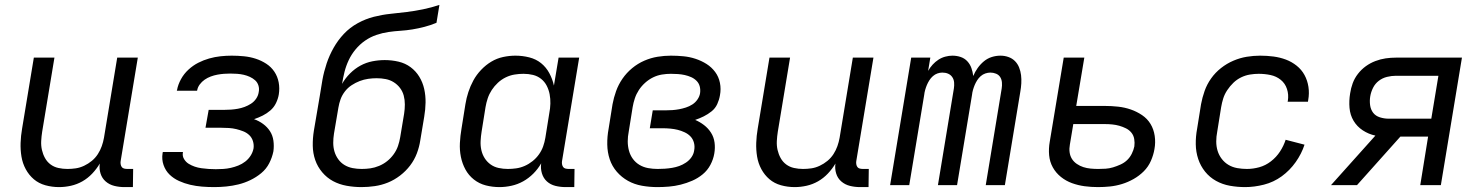

<svg xmlns="http://www.w3.org/2000/svg" viewBox="-20 -755 6040 783"><path d="M221 8Q192 8 165 0.5Q138 -7 118 -24Q98 -41 85 -65Q72 -89 67.5 -116.5Q63 -144 64 -172.5Q65 -201 70 -230L118 -520H202L152 -218Q149 -199 148 -180Q147 -161 151 -143.5Q155 -126 163.5 -110.5Q172 -95 186 -84.5Q200 -74 218 -70Q236 -66 255 -66Q272 -66 289 -68.5Q306 -71 323 -79Q340 -87 354.5 -99Q369 -111 379 -126.5Q389 -142 395 -159Q401 -176 404 -193L458 -520H542L472 -98Q471 -92 472 -85.5Q473 -79 476.5 -74Q480 -69 486.5 -67.5Q493 -66 500 -66H523L522 8H487Q466 8 446 3Q426 -2 411 -15Q396 -28 390 -47.5Q384 -67 387 -88Q374 -66 356 -47Q338 -28 316 -15.5Q294 -3 269.5 2.5Q245 8 221 8Z M854 8Q828 8 803.5 6Q779 4 755.5 -1.5Q732 -7 710 -17Q688 -27 671.5 -43Q655 -59 647 -82Q639 -105 643 -130L644 -135H726V-134Q723 -119 730.5 -106.5Q738 -94 749.5 -87Q761 -80 774 -75.5Q787 -71 801.5 -69Q816 -67 830.5 -66Q845 -65 860 -65Q875 -65 890.5 -66Q906 -67 921.5 -70.5Q937 -74 952 -80Q967 -86 980 -96Q993 -106 1002 -120Q1011 -134 1014 -150Q1016 -165 1011.5 -179.5Q1007 -194 996.5 -204Q986 -214 972 -219.5Q958 -225 943.5 -228.5Q929 -232 913.5 -233Q898 -234 882 -234H818L831 -307H895Q909 -307 922.5 -308Q936 -309 950 -311.5Q964 -314 977.5 -319Q991 -324 1003.5 -332Q1016 -340 1024.5 -352.5Q1033 -365 1035 -379Q1038 -393 1034 -406Q1030 -419 1020.5 -427.5Q1011 -436 999 -441.5Q987 -447 974 -450Q961 -453 947 -454Q933 -455 919 -455Q906 -455 893 -454Q880 -453 866.5 -450.5Q853 -448 839.5 -443Q826 -438 814.5 -430Q803 -422 794.5 -410.5Q786 -399 784 -386L783 -385H701L702 -388Q706 -410 718 -432Q730 -454 748.5 -471Q767 -488 788.5 -499Q810 -510 833 -516.5Q856 -523 879 -525.5Q902 -528 925 -528Q950 -528 975 -525.5Q1000 -523 1023 -515.5Q1046 -508 1066 -495Q1086 -482 1099 -462.5Q1112 -443 1116.5 -419Q1121 -395 1117 -370Q1114 -352 1105.5 -334.5Q1097 -317 1082.5 -304.5Q1068 -292 1051 -283.5Q1034 -275 1016 -269Q1036 -262 1053 -249.5Q1070 -237 1081 -220Q1092 -203 1095 -181.5Q1098 -160 1095 -138Q1090 -113 1078 -89.5Q1066 -66 1045.5 -49Q1025 -32 1001 -20.5Q977 -9 952.5 -3Q928 3 903 5.5Q878 8 854 8Z M1454 8Q1423 8 1393 2.5Q1363 -3 1338 -16.5Q1313 -30 1294 -52.5Q1275 -75 1265.5 -102.5Q1256 -130 1255.5 -160.5Q1255 -191 1260 -222L1284 -363Q1289 -397 1295 -430Q1301 -463 1312 -496Q1323 -529 1340.5 -560Q1358 -591 1382.5 -617Q1407 -643 1439 -660.5Q1471 -678 1504.5 -686.5Q1538 -695 1571.5 -698.5Q1605 -702 1638 -706Q1671 -710 1705 -717Q1739 -724 1772 -735L1760 -662Q1736 -652 1711 -645.5Q1686 -639 1661.5 -635Q1637 -631 1613 -629.5Q1589 -628 1564.5 -624.5Q1540 -621 1515 -612.5Q1490 -604 1468.5 -589Q1447 -574 1430 -553.5Q1413 -533 1402 -509.5Q1391 -486 1385 -462Q1379 -438 1375 -413Q1388 -436 1407.5 -455.5Q1427 -475 1450 -487.5Q1473 -500 1498.5 -505Q1524 -510 1549 -510Q1578 -510 1605.5 -503.5Q1633 -497 1654.5 -481Q1676 -465 1690 -442Q1704 -419 1710 -392Q1716 -365 1715.5 -336.5Q1715 -308 1710 -279L1694 -183Q1690 -156 1680 -129.5Q1670 -103 1652.5 -80Q1635 -57 1611.5 -39Q1588 -21 1562 -10.5Q1536 0 1508.5 4Q1481 8 1454 8ZM1455 -66Q1473 -66 1490.5 -68.5Q1508 -71 1526 -78.5Q1544 -86 1559 -98Q1574 -110 1585.5 -126Q1597 -142 1603 -159.5Q1609 -177 1612 -195L1628 -291Q1631 -310 1631 -329Q1631 -348 1626.5 -365Q1622 -382 1611.5 -396Q1601 -410 1586 -419.5Q1571 -429 1553 -432.5Q1535 -436 1516 -436Q1499 -436 1481.5 -433.5Q1464 -431 1447 -424.5Q1430 -418 1414 -407.5Q1398 -397 1386.5 -382Q1375 -367 1369 -350.5Q1363 -334 1360 -316L1342 -210Q1339 -191 1339 -172.5Q1339 -154 1344 -137Q1349 -120 1359.5 -105.5Q1370 -91 1385 -82Q1400 -73 1418 -69.5Q1436 -66 1455 -66Z M2017 8Q1988 8 1961 1Q1934 -6 1912.5 -23Q1891 -40 1878 -64Q1865 -88 1859.5 -115.5Q1854 -143 1855.5 -172Q1857 -201 1862 -230L1878 -330Q1882 -355 1890 -379.5Q1898 -404 1910.5 -427Q1923 -450 1942 -470Q1961 -490 1983.5 -503.5Q2006 -517 2031.5 -522.5Q2057 -528 2082 -528Q2111 -528 2138.5 -521Q2166 -514 2186.5 -497.5Q2207 -481 2220 -457Q2233 -433 2239 -406L2258 -520H2342L2272 -98Q2271 -92 2272 -85.5Q2273 -79 2276.5 -74Q2280 -69 2286.5 -67.5Q2293 -66 2300 -66H2323L2322 8H2287Q2265 8 2245 3Q2225 -2 2210.5 -15Q2196 -28 2190 -48Q2184 -68 2187 -89Q2174 -66 2155 -47Q2136 -28 2113.5 -15.5Q2091 -3 2066 2.5Q2041 8 2017 8ZM2051 -66Q2068 -66 2085.5 -68.5Q2103 -71 2120 -78.5Q2137 -86 2152 -98Q2167 -110 2178 -125.5Q2189 -141 2195 -158Q2201 -175 2204 -193L2220 -293Q2224 -313 2224.5 -332.5Q2225 -352 2221.5 -370.5Q2218 -389 2209.5 -405.5Q2201 -422 2186.5 -433.5Q2172 -445 2153.5 -449.5Q2135 -454 2115 -454Q2097 -454 2078.5 -451Q2060 -448 2042.5 -439.5Q2025 -431 2010.5 -417.5Q1996 -404 1985.5 -388Q1975 -372 1969 -354Q1963 -336 1960 -318L1944 -218Q1941 -199 1940 -180Q1939 -161 1943 -143Q1947 -125 1956.5 -110Q1966 -95 1980.5 -84.5Q1995 -74 2013.5 -70Q2032 -66 2051 -66Z M2661 8Q2629 8 2598 2.5Q2567 -3 2541 -17.5Q2515 -32 2495.5 -54.5Q2476 -77 2466.5 -105.5Q2457 -134 2456.5 -166Q2456 -198 2462 -230L2478 -330Q2483 -357 2492.5 -383.5Q2502 -410 2518.5 -434Q2535 -458 2558 -477Q2581 -496 2607.5 -507.5Q2634 -519 2661.5 -523.5Q2689 -528 2716 -528Q2742 -528 2767.5 -525.5Q2793 -523 2817 -515Q2841 -507 2861.5 -494Q2882 -481 2896.5 -461.5Q2911 -442 2916 -417Q2921 -392 2916 -366Q2913 -348 2905 -330.5Q2897 -313 2882 -301Q2867 -289 2850 -280.5Q2833 -272 2815 -266Q2834 -258 2851 -245Q2868 -232 2879.5 -214Q2891 -196 2894 -174Q2897 -152 2893 -129Q2889 -105 2877 -82.5Q2865 -60 2845.5 -44Q2826 -28 2803 -18Q2780 -8 2756 -2Q2732 4 2708 6Q2684 8 2661 8ZM2662 -66Q2676 -66 2691 -67Q2706 -68 2721 -70.5Q2736 -73 2750 -78Q2764 -83 2777.5 -92Q2791 -101 2800 -114Q2809 -127 2811 -142Q2814 -158 2810 -173Q2806 -188 2796 -198.5Q2786 -209 2772 -215.5Q2758 -222 2744 -225.5Q2730 -229 2714 -230.5Q2698 -232 2682 -232H2630L2642 -305H2694Q2708 -305 2722 -306Q2736 -307 2749.5 -309.5Q2763 -312 2777 -316.5Q2791 -321 2803.5 -329Q2816 -337 2824.5 -349.5Q2833 -362 2835 -375Q2837 -390 2833.5 -403Q2830 -416 2820.5 -425.5Q2811 -435 2798.5 -440.5Q2786 -446 2772.5 -449Q2759 -452 2744.5 -453Q2730 -454 2716 -454Q2698 -454 2679.5 -451Q2661 -448 2643.5 -439.5Q2626 -431 2611 -417.5Q2596 -404 2585.5 -388Q2575 -372 2569 -354Q2563 -336 2560 -318L2544 -218Q2540 -198 2540 -178.5Q2540 -159 2545 -140.5Q2550 -122 2561 -107Q2572 -92 2588 -82.5Q2604 -73 2623 -69.5Q2642 -66 2662 -66Z M3221 8Q3192 8 3165 0.5Q3138 -7 3118 -24Q3098 -41 3085 -65Q3072 -89 3067.5 -116.5Q3063 -144 3064 -172.5Q3065 -201 3070 -230L3118 -520H3202L3152 -218Q3149 -199 3148 -180Q3147 -161 3151 -143.5Q3155 -126 3163.5 -110.5Q3172 -95 3186 -84.5Q3200 -74 3218 -70Q3236 -66 3255 -66Q3272 -66 3289 -68.5Q3306 -71 3323 -79Q3340 -87 3354.5 -99Q3369 -111 3379 -126.5Q3389 -142 3395 -159Q3401 -176 3404 -193L3458 -520H3542L3472 -98Q3471 -92 3472 -85.5Q3473 -79 3476.5 -74Q3480 -69 3486.5 -67.5Q3493 -66 3500 -66H3523L3522 8H3487Q3466 8 3446 3Q3426 -2 3411 -15Q3396 -28 3390 -47.5Q3384 -67 3387 -88Q3374 -66 3356 -47Q3338 -28 3316 -15.5Q3294 -3 3269.5 2.5Q3245 8 3221 8Z M3610 0 3696 -520H3774L3765 -466Q3773 -480 3783.5 -491.5Q3794 -503 3807 -511.5Q3820 -520 3835 -524Q3850 -528 3864 -528Q3882 -528 3898 -522.5Q3914 -517 3925 -505Q3936 -493 3941.5 -477.5Q3947 -462 3949 -445Q3956 -462 3967 -477.5Q3978 -493 3992.5 -505Q4007 -517 4024.5 -522.5Q4042 -528 4060 -528Q4077 -528 4092.5 -522.5Q4108 -517 4119 -506Q4130 -495 4136 -480Q4142 -465 4144 -448.5Q4146 -432 4145 -415Q4144 -398 4141 -381L4078 0H4000L4065 -394Q4067 -406 4066 -418.5Q4065 -431 4059 -440.5Q4053 -450 4042 -454.5Q4031 -459 4019 -459Q4009 -459 3998.5 -455.5Q3988 -452 3979.5 -444.5Q3971 -437 3965 -427.5Q3959 -418 3955 -408.5Q3951 -399 3948 -388.5Q3945 -378 3944 -368L3883 0H3805L3870 -394Q3872 -406 3871 -418.5Q3870 -431 3863.5 -440.5Q3857 -450 3846.5 -454.5Q3836 -459 3823 -459Q3813 -459 3803 -455.5Q3793 -452 3784.5 -444.5Q3776 -437 3770 -427.5Q3764 -418 3760 -408.5Q3756 -399 3753 -388.5Q3750 -378 3749 -368L3688 0Z M4458 8Q4430 8 4403.5 4.5Q4377 1 4352 -8Q4327 -17 4306.5 -33.5Q4286 -50 4273.5 -72.5Q4261 -95 4258.5 -122Q4256 -149 4261 -177L4318 -520H4402L4369 -323H4485Q4513 -323 4540 -320Q4567 -317 4591.5 -308.5Q4616 -300 4637.5 -285.5Q4659 -271 4672 -249.5Q4685 -228 4689 -201Q4693 -174 4688 -147Q4684 -123 4673.5 -99Q4663 -75 4644.5 -56.5Q4626 -38 4603 -25Q4580 -12 4555.5 -4.5Q4531 3 4506.5 5.5Q4482 8 4458 8ZM4459 -66Q4474 -66 4489 -67Q4504 -68 4519 -72.5Q4534 -77 4549.5 -84Q4565 -91 4576.5 -102Q4588 -113 4595.5 -128Q4603 -143 4606 -158Q4608 -173 4605.5 -188Q4603 -203 4594 -214Q4585 -225 4572 -231.5Q4559 -238 4545 -242Q4531 -246 4516 -247.5Q4501 -249 4486 -249H4357L4343 -165Q4340 -149 4342 -134Q4344 -119 4351.5 -107Q4359 -95 4371.5 -86.5Q4384 -78 4398 -73.5Q4412 -69 4427.5 -67.5Q4443 -66 4459 -66Z M5058 8Q5026 8 4995.5 2.5Q4965 -3 4939 -17.5Q4913 -32 4894.5 -55Q4876 -78 4866.5 -106.5Q4857 -135 4856.5 -166.5Q4856 -198 4862 -230L4878 -330Q4883 -357 4892.5 -384Q4902 -411 4919 -435Q4936 -459 4959.5 -477.5Q4983 -496 5010 -507.5Q5037 -519 5064.5 -523.5Q5092 -528 5119 -528Q5147 -528 5173.5 -524.5Q5200 -521 5224 -512Q5248 -503 5268 -487Q5288 -471 5300 -449Q5312 -427 5316 -400.5Q5320 -374 5315 -347L5314 -340H5231L5232 -344Q5236 -369 5228.5 -392Q5221 -415 5203 -429.5Q5185 -444 5161.5 -449Q5138 -454 5113 -454Q5096 -454 5077.5 -451Q5059 -448 5041.5 -439.5Q5024 -431 5010 -417.5Q4996 -404 4985 -387.5Q4974 -371 4968.5 -353.5Q4963 -336 4960 -318L4944 -218Q4940 -198 4940 -178Q4940 -158 4945.5 -140Q4951 -122 4962.5 -107Q4974 -92 4990 -82.5Q5006 -73 5025.5 -69.5Q5045 -66 5065 -66Q5090 -66 5115.5 -73Q5141 -80 5163 -97Q5185 -114 5200 -137Q5215 -160 5223 -185L5300 -165Q5288 -128 5264 -94Q5240 -60 5207 -36Q5174 -12 5134.5 -2Q5095 8 5058 8Z M5514 0H5408L5589 -202Q5561 -208 5537.5 -223.5Q5514 -239 5500 -262.5Q5486 -286 5483.5 -315Q5481 -344 5486 -374Q5489 -395 5496.5 -415.5Q5504 -436 5518 -454Q5532 -472 5550 -485Q5568 -498 5589 -506Q5610 -514 5631 -517Q5652 -520 5673 -520H5942L5856 0H5772L5804 -198H5691ZM5817 -271 5846 -446H5673Q5655 -446 5636.5 -441.5Q5618 -437 5603 -425.5Q5588 -414 5579.5 -397Q5571 -380 5568 -362Q5565 -344 5567.5 -326Q5570 -308 5580 -295Q5590 -282 5607.5 -276.5Q5625 -271 5643 -271Z"/></svg>

Font: Iosevka Extended
Style: Italic
Weight: 400
Width: 7
Italic angle: -9°
Monospace: yes
Designer: Belleve Invis
Foundry: Belleve Invis
Version: Version 32.5.0; ttfautohint (v1.8.4)